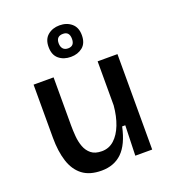

<svg xmlns="http://www.w3.org/2000/svg" viewBox="-140 -865 880 983"><g transform="rotate(-20 300.5 -373.5)"><path d="M246 13Q181 13 142 -17Q103 -47 85.5 -102Q68 -157 68 -230V-520H177V-257Q177 -230 179.5 -199Q182 -168 192 -141Q202 -114 223 -97Q244 -80 281 -80Q320 -80 348.5 -106Q377 -132 394.5 -177Q412 -222 417 -280V-520H525V0H433L438 -164H421Q401 -71 357.5 -29Q314 13 246 13ZM297 -588Q258 -588 232 -609.5Q206 -631 206 -675Q206 -717 232 -738.5Q258 -760 296 -760Q335 -760 361 -738Q387 -716 387 -674Q387 -630 361 -609Q335 -588 297 -588ZM298 -634Q333 -634 333 -673Q333 -713 298 -713Q261 -713 261 -675Q261 -656 270.5 -645Q280 -634 298 -634Z"/></g></svg>

Font: Bricolage Grotesque 10pt Medium
Style: Regular
Weight: 500
Designer: Mathieu Triay
Foundry: Atelier Triay
Version: Version 1.000; ttfautohint (v1.8.4.7-5d5b);gftools[0.9.32]